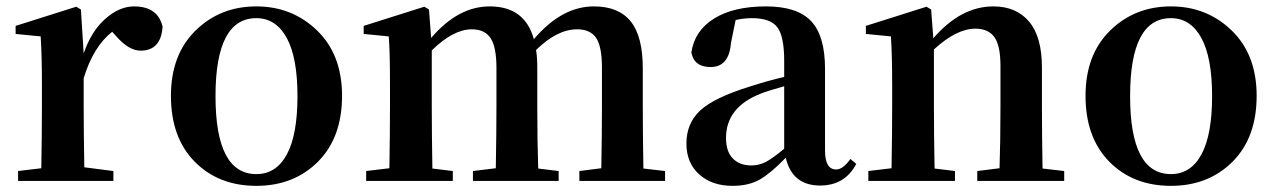

<svg xmlns="http://www.w3.org/2000/svg" viewBox="-20 -571 4025 606"><path d="M235.4 -541 244.1 -402.3Q267.6 -471.7 312 -511.2Q356.4 -550.8 403.3 -550.8Q477.5 -550.8 493.2 -487.3Q488.3 -411.1 423.8 -411.1Q385.7 -411.1 344.7 -459L334 -470.7Q274.4 -423.8 244.1 -324.2V-235.4Q244.1 -156.2 246.1 -43L337.9 -31.2V0H37.1V-31.2L110.4 -40Q112.3 -153.3 112.3 -235.4V-306.6Q112.3 -392.6 108.4 -456.1L29.3 -463.9V-489.3L220.7 -549.8Z M789.1 15.6Q669.9 15.6 594.7 -60.5Q519.5 -136.7 519.5 -268.6Q519.5 -398.4 597.2 -474.6Q674.8 -550.8 789.1 -550.8Q902.3 -550.8 981 -474.6Q1059.6 -398.4 1059.6 -268.6Q1059.6 -136.7 983.4 -60.5Q907.2 15.6 789.1 15.6ZM789.1 -21.5Q851.6 -21.5 885.3 -83.5Q918.9 -145.5 918.9 -267.6Q918.9 -389.6 884.8 -451.7Q850.6 -513.7 789.1 -513.7Q660.2 -513.7 660.2 -267.6Q660.2 -21.5 789.1 -21.5Z M2010.7 -39.1 2079.1 -31.2V0H1808.6V-31.2L1877.9 -40Q1879.9 -153.3 1879.9 -235.4V-357.4Q1879.9 -424.8 1861.3 -451.7Q1842.8 -478.5 1801.8 -478.5Q1738.3 -478.5 1671.9 -413.1Q1675.8 -390.6 1675.8 -357.4V-235.4Q1675.8 -124 1678.7 -39.1L1743.2 -31.2V0H1472.7V-31.2L1544.9 -40Q1546.9 -153.3 1546.9 -235.4V-356.4Q1546.9 -422.9 1528.3 -450.7Q1509.8 -478.5 1468.8 -478.5Q1411.1 -478.5 1342.8 -412.1V-235.4Q1342.8 -152.3 1344.7 -39.1L1409.2 -31.2V0H1135.7V-31.2L1209 -40Q1210.9 -153.3 1210.9 -235.4V-306.6Q1210.9 -409.2 1207 -456.1L1127.9 -463.9V-489.3L1319.3 -549.8L1334 -541L1340.8 -451.2Q1425.8 -550.8 1525.4 -550.8Q1636.7 -550.8 1665 -447.3Q1752.9 -550.8 1854.5 -550.8Q1932.6 -550.8 1970.7 -503.4Q2008.8 -456.1 2008.8 -355.5V-235.4Q2008.8 -152.3 2010.7 -39.1Z M2455.1 -101.6V-298.8Q2396.5 -282.2 2380.9 -275.4Q2271.5 -232.4 2271.5 -135.7Q2271.5 -92.8 2293 -70.8Q2314.5 -48.8 2351.6 -48.8Q2376 -48.8 2397.5 -60.1Q2418.9 -71.3 2455.1 -101.6ZM2664.1 -69.3 2682.6 -53.7Q2646.5 14.6 2568.4 14.6Q2480.5 14.6 2460 -73.2Q2414.1 -25.4 2378.9 -4.9Q2343.8 15.6 2292 15.6Q2227.5 15.6 2187 -20.5Q2146.5 -56.6 2146.5 -118.2Q2146.5 -181.6 2189.9 -222.2Q2233.4 -262.7 2346.7 -297.9Q2407.2 -317.4 2455.1 -328.1V-378.9Q2455.1 -457 2433.1 -485.4Q2411.1 -513.7 2353.5 -513.7Q2328.1 -513.7 2301.8 -507.8L2287.1 -435.5Q2281.2 -359.4 2222.7 -359.4Q2170.9 -359.4 2162.1 -405.3Q2171.9 -473.6 2233.4 -512.2Q2294.9 -550.8 2397.5 -550.8Q2496.1 -550.8 2540 -504.4Q2584 -458 2584 -353.5V-95.7Q2584 -36.1 2619.1 -36.1Q2640.6 -36.1 2664.1 -69.3Z M3270.5 -39.1 3338.9 -31.2V0H3064.5V-31.2L3134.8 -40Q3137.7 -123 3137.7 -235.4V-363.3Q3137.7 -426.8 3118.7 -453.6Q3099.6 -480.5 3058.6 -480.5Q2999 -480.5 2927.7 -415V-235.4Q2927.7 -152.3 2929.7 -39.1L2994.1 -31.2V0H2720.7V-31.2L2793.9 -40Q2795.9 -153.3 2795.9 -235.4V-306.6Q2795.9 -392.6 2792 -456.1L2712.9 -463.9V-489.3L2904.3 -549.8L2918.9 -541L2925.8 -450.2Q3012.7 -550.8 3115.2 -550.8Q3187.5 -550.8 3228 -502.9Q3268.6 -455.1 3268.6 -357.4V-235.4Q3268.6 -152.3 3270.5 -39.1Z M3675.8 15.6Q3556.6 15.6 3481.4 -60.5Q3406.2 -136.7 3406.2 -268.6Q3406.2 -398.4 3483.9 -474.6Q3561.5 -550.8 3675.8 -550.8Q3789.1 -550.8 3867.7 -474.6Q3946.3 -398.4 3946.3 -268.6Q3946.3 -136.7 3870.1 -60.5Q3793.9 15.6 3675.8 15.6ZM3675.8 -21.5Q3738.3 -21.5 3772 -83.5Q3805.7 -145.5 3805.7 -267.6Q3805.7 -389.6 3771.5 -451.7Q3737.3 -513.7 3675.8 -513.7Q3546.9 -513.7 3546.9 -267.6Q3546.9 -21.5 3675.8 -21.5Z"/></svg>

Font: GenRyuMin TW TTF Bold
Style: Regular
Weight: 700
Version: Version 1.300